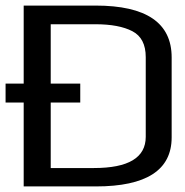

<svg xmlns="http://www.w3.org/2000/svg" viewBox="-37 -669 663 689"><path d="M48 -301H-17V-369H48V-649H306Q579 -649 579 -463V-176Q579 0 307 0H48ZM486 -464Q486 -532 438 -557Q390 -582 305 -582H145V-369H251V-301H145V-66H300Q486 -66 486 -178Z"/></svg>

Font: Gamestation Display
Style: Regular
Weight: 400
Designer: Jonas Hecksher
Foundry: Jonas Hecksher, Playtypeª, e-types AS
Version: Version 1.003